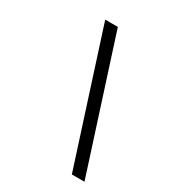

<svg xmlns="http://www.w3.org/2000/svg" viewBox="-176 -751 833 922"><g transform="rotate(30 240.5 -290.0)"><path d="M134 -652 367 72H437L204 -652Z"/></g></svg>

Font: Charger Pro
Style: LitNarObl
Weight: 300
Designer: Jasper
Foundry: Cannot Into Space Fonts
Version: Version 1.09